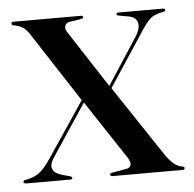

<svg xmlns="http://www.w3.org/2000/svg" viewBox="-40 -476 522 516"><g transform="rotate(-5 221.0 -218.0)"><path d="M183.5 -217.5 190.5 -213.5 90 -62Q78.5 -44 83.8 -32.5Q89 -21 107.5 -15.5L129.5 -9.5Q132.5 -8.5 134 -7.5Q135.5 -6.5 135.5 -4.5Q135.5 -3 134 -1.8Q132.5 -0.5 130 -0.5H10.5Q8 -0.5 5.8 -1.8Q3.5 -3 3.5 -5Q3.5 -7 5.2 -8.5Q7 -10 11.5 -10.5Q26 -13 37.5 -19Q49 -25 59.5 -36.5Q70 -48 81 -65ZM156.5 -395 258 -239 260.5 -236.5 386 -48Q398.5 -29 410.5 -19.5Q422.5 -10 433.5 -9Q436.5 -8.5 437.5 -7.5Q438.5 -6.5 438.5 -4.5Q438.5 -2.5 436.8 -1.2Q435 0 432 0H244Q241 0 239.2 -1.2Q237.5 -2.5 237.5 -4.5Q237.5 -6.5 238.5 -7.5Q239.5 -8.5 242.5 -9L279 -15.5Q291.5 -17 294.2 -24.5Q297 -32 288.5 -45.5L182.5 -206L180.5 -208L56.5 -398.5Q47.5 -413 36.8 -419Q26 -425 15 -426.5Q11.5 -427 10 -428.5Q8.5 -430 8.5 -432Q8.5 -434.5 10.5 -435.5Q12.5 -436.5 15 -436.5H196.5Q199 -436.5 200.5 -435.5Q202 -434.5 202 -432.5Q202 -431 201 -430Q200 -429 197 -428L165 -423Q156 -421.5 152.5 -413.8Q149 -406 156.5 -395ZM253 -223 247.5 -229 339 -369.5Q352 -391 347.5 -405.8Q343 -420.5 324 -423.5L297 -428.5Q294.5 -429 293.2 -430Q292 -431 292 -432.5Q292 -434.5 293.5 -435.5Q295 -436.5 297.5 -436.5H418.5Q420.5 -436.5 422 -435.2Q423.5 -434 423.5 -432.5Q423.5 -431 422.2 -429.8Q421 -428.5 416.5 -427.5Q391 -423 379 -410.2Q367 -397.5 351 -372Z"/></g></svg>

Font: Fraunces 96pt
Style: Regular
Weight: 400
Version: Version 1.000;[b76b70a41]